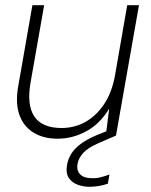

<svg xmlns="http://www.w3.org/2000/svg" viewBox="-20 -519 579 735"><path d="M201 12Q145 12 106.5 -12.5Q68 -37 53 -83Q38 -129 51 -196L104 -499H149L97 -203Q82 -117 111.5 -73Q141 -29 216 -29Q265 -29 306.5 -52Q348 -75 378 -119.5Q408 -164 420 -229L467 -499H512L424 0H385L398 -103Q362 -44 309.5 -16Q257 12 201 12ZM322 196Q299 196 277 188Q255 180 243 161.5Q231 143 237 110Q241 89 253 69.5Q265 50 289 32Q313 14 351 -2L413 -27L424 0L357 29Q316 47 298.5 66.5Q281 86 277 107Q272 133 286.5 148Q301 163 330 163Q349 164 366 159.5Q383 155 399 149L393 184Q377 190 358.5 193Q340 196 322 196Z"/></svg>

Font: DM Sans 20pt ExtraLight
Style: Italic
Weight: 250
Italic angle: -10°
Version: Version 4.004;gftools[0.9.30]